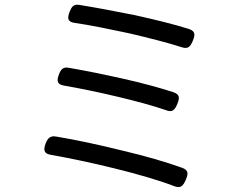

<svg xmlns="http://www.w3.org/2000/svg" viewBox="-20 -765 1020 796"><path d="M515 -627C596 -608 676 -588 734 -569C759 -561 769 -571 779 -595C790 -621 790 -636 763 -645C703 -664 621 -684 540 -702C455 -719 370 -735 307 -745C285 -748 277 -737 269 -717C258 -689 260 -674 290 -670C354 -661 435 -644 515 -627ZM463 -365C540 -347 614 -327 669 -308C694 -298 705 -309 715 -334C726 -360 725 -374 698 -383C640 -402 565 -422 489 -439C409 -457 329 -473 265 -484C243 -488 233 -479 225 -458C214 -430 216 -415 246 -410C310 -399 388 -383 463 -365ZM454 -67C548 -44 638 -18 703 7C729 17 739 6 750 -19C761 -44 762 -59 736 -69C670 -93 580 -119 486 -141C390 -165 291 -186 212 -199C190 -203 178 -193 170 -172C159 -144 161 -128 191 -123C266 -110 361 -90 454 -67Z"/></svg>

Font: GenSenRounded2 TW R
Style: Regular
Weight: 400
Version: Version 2.100;PS 2.1;hotconv 16.6.51;makeotf.lib2.5.65220 DE